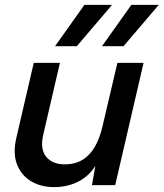

<svg xmlns="http://www.w3.org/2000/svg" viewBox="-20 -757 669 785"><path d="M201 8Q147 8 107 -16Q67 -40 49.5 -85Q32 -130 47 -194L118 -500H225L157 -207Q143 -148 168.5 -116.5Q194 -85 245 -85Q305 -85 343 -124Q381 -163 399 -240L460 -500H567L451 0H356L370 -79Q343 -36 299 -14Q255 8 201 8ZM397 -568 517 -737H629L485 -568ZM205 -568 325 -737H438L294 -568Z"/></svg>

Font: Prodigy Sans Medium
Style: Italic
Weight: 500
Italic angle: -13°
Designer: Wei Huang
Foundry: Wei Huang
Version: Version 1.003; ttfautohint (v1.8.3)